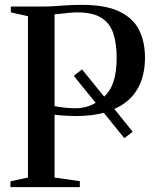

<svg xmlns="http://www.w3.org/2000/svg" viewBox="-20 -770 635 790"><path d="M23 0V-24L95 -39.5V-703.5L24.5 -719V-743H152Q180.5 -743 205 -744.8Q229.5 -746.5 255.5 -748.2Q281.5 -750 313.5 -750Q411 -750.5 468.8 -723.8Q526.5 -697 551.5 -648.2Q576.5 -599.5 576.5 -533Q576.5 -456 545 -402.8Q513.5 -349.5 450.5 -321.5L526 -228L491.5 -201.5L407 -306Q383 -299.5 356 -296.2Q329 -293 298 -292.5Q286 -292.5 266.8 -293.2Q247.5 -294 229.8 -295.2Q212 -296.5 204.5 -298V-39.5L308.5 -24.5V0ZM292 -324.5Q316 -325 336.2 -330.8Q356.5 -336.5 373.5 -347L283.5 -458L317.5 -484.5L408.5 -372.5Q435.5 -397 447.8 -436.5Q460 -476 460 -532Q460 -589.5 446.5 -631.5Q433 -673.5 398 -696.2Q363 -719 298.5 -719Q282 -719 264 -717.2Q246 -715.5 230.2 -713.5Q214.5 -711.5 204.5 -711V-333.5Q219.5 -330 244.2 -327.2Q269 -324.5 292 -324.5Z"/></svg>

Font: Merriweather 120pt
Style: Regular
Weight: 400
Version: Version 2.100